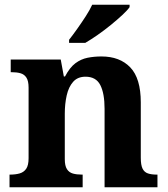

<svg xmlns="http://www.w3.org/2000/svg" viewBox="-20 -786 707 806"><path d="M20 0V-53H22Q45 -53 62.5 -58Q80 -63 90 -77.5Q100 -92 100 -122V-418Q100 -446 91 -460Q82 -474 66 -478.5Q50 -483 28 -483H25V-536H235L248 -465H253Q273 -503 296.5 -520.5Q320 -538 347.5 -543.5Q375 -549 406 -549Q483 -549 527 -503Q571 -457 571 -356V-124Q571 -93 578.5 -78Q586 -63 601 -58Q616 -53 638 -53H641V0H419V-329Q419 -394 401 -429Q383 -464 339 -464Q306 -464 287 -442.5Q268 -421 260 -385.5Q252 -350 252 -309V-118Q252 -90 261 -76Q270 -62 286 -57.5Q302 -53 324 -53H327V0ZM270 -619Q285 -638 303.5 -664Q322 -690 339.5 -717Q357 -744 367 -766H524V-756Q515 -743 493.5 -723Q472 -703 445 -681Q418 -659 390 -639.5Q362 -620 338 -606H270Z"/></svg>

Font: Noto Serif Kannada
Style: Bold
Weight: 700
Version: Version 2.003